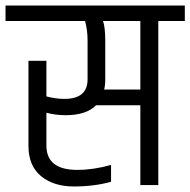

<svg xmlns="http://www.w3.org/2000/svg" viewBox="-44 -670 689 695"><path d="M273 -524Q273 -560 264 -594H-24V-650H625V-594H529V0H464V-289H304Q268 -253 194 -253Q156 -253 124 -262V-143Q124 -55 236 -55Q294 -55 358 -73V-12Q297 5 223.5 5Q150 5 104.5 -32.5Q59 -70 59 -142V-450H124V-321Q158 -312 189 -312Q273 -312 273 -383ZM464 -346V-594H329Q337 -570 337 -524V-383Q337 -361 333 -346Z"/></svg>

Font: Khand
Style: Regular
Weight: 400
Designer: Devanagari: Sanchit Sawaria, Jyotish Sonowal; Latin: Satya Rajpurohit
Foundry: Indian Type Foundry
Version: Version 1.101;PS 1.0;hotconv 1.0.78;makeotf.lib2.5.61930; tt